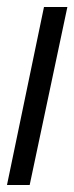

<svg xmlns="http://www.w3.org/2000/svg" viewBox="-24 -530 213 550"><path d="M-4 0 102 -510H169L61 0Z"/></svg>

Font: Saira UltraCondensed Medium
Style: Italic
Weight: 500
Width: 1
Italic angle: -12°
Designer: Hector Gatti with collaboration of the Omnibus-Type team
Foundry: Omnibus-Type
Version: Version 1.101